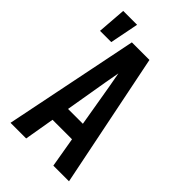

<svg xmlns="http://www.w3.org/2000/svg" viewBox="-244 -903 989 989"><g transform="rotate(45 250.0 -409.0)"><path d="M37 0 186 -735H314L463 0H349L321 -164H179L151 0ZM304 -260 265 -490Q261 -511 257.5 -531.5Q254 -552 250 -573Q246 -552 242.5 -531.5Q239 -511 235 -490L196 -260ZM28 -661 40 -818H141L110 -661Z"/></g></svg>

Font: Moesevka
Style: Bold
Weight: 700
Monospace: yes
Designer: Belleve Invis
Foundry: Belleve Invis
Version: Version 32.5.0; ttfautohint (v1.8.4)